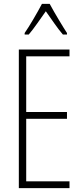

<svg xmlns="http://www.w3.org/2000/svg" viewBox="-20 -969 425 989"><path d="M236 -949H196C173 -905 131 -833 107 -799V-791H128C155 -822 190 -875 216 -911C244 -872 276 -823 304 -791H325V-799C309 -823 261 -902 236 -949ZM338 0V-35H115V-357H325V-392H115V-679H338V-714H77V0Z"/></svg>

Font: Noto Sans Ethiopic ExtraCondensed ExtraLight
Style: Regular
Weight: 200
Width: 2
Designer: Monotype Design Team
Foundry: Monotype Imaging Inc.
Version: Version 2.102